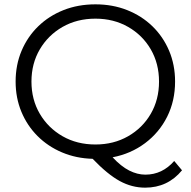

<svg xmlns="http://www.w3.org/2000/svg" viewBox="-20 -726 879 885"><path d="M649 139Q588 139 532 108.5Q476 78 407 6Q331 4 266 -23.5Q201 -51 153 -99Q105 -147 78.5 -211Q52 -275 52 -350Q52 -427 79.5 -492Q107 -557 156.5 -605Q206 -653 273 -679.5Q340 -706 420 -706Q499 -706 566 -679.5Q633 -653 682.5 -605Q732 -557 759.5 -492Q787 -427 787 -350Q787 -261 750.5 -188Q714 -115 648.5 -66Q583 -17 499 -1Q538 41 575.5 60Q613 79 650 79Q728 79 783 16L819 59Q753 139 649 139ZM420 -60Q504 -60 570.5 -98Q637 -136 675 -201.5Q713 -267 713 -350Q713 -433 675 -498.5Q637 -564 570.5 -602Q504 -640 420 -640Q335 -640 268.5 -602Q202 -564 163.5 -498.5Q125 -433 125 -350Q125 -267 163.5 -201.5Q202 -136 268.5 -98Q335 -60 420 -60Z"/></svg>

Font: Montserrat
Style: Regular
Weight: 400
Designer: Julieta Ulanovsky
Foundry: Julieta Ulanovsky
Version: Version 9.000; ttfautohint (v1.8.4.7-5d5b)